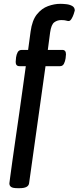

<svg xmlns="http://www.w3.org/2000/svg" viewBox="-20 -777 411 1004"><path d="M72 207Q47 207 38 200.5Q29 194 29 182Q29 179 33.5 147Q38 115 45 63Q52 11 61.5 -52.5Q71 -116 80.5 -184Q90 -252 99 -316Q108 -380 115 -431H82Q62 -431 62 -453Q62 -462 64 -477Q66 -492 72.5 -504Q79 -516 94 -516H127L140 -612Q148 -671 173 -702Q198 -733 231 -745Q264 -757 295 -757Q310 -757 327.5 -755Q345 -753 358 -745.5Q371 -738 371 -722Q370 -717 365.5 -703.5Q361 -690 354 -678.5Q347 -667 339 -667Q333 -667 325.5 -669.5Q318 -672 300 -672Q280 -672 264 -660.5Q248 -649 242 -607L230 -516H306Q325 -516 325 -493Q325 -487 323 -472Q321 -457 314.5 -444Q308 -431 294 -431H218L132 182Q128 207 83 207Z"/></svg>

Font: Asap Medium
Style: Regular
Weight: 500
Designer: Pablo Cosgaya
Foundry: Omnibus-Type
Version: Version 3.001; ttfautohint (v1.8.3)